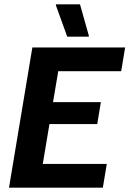

<svg xmlns="http://www.w3.org/2000/svg" viewBox="-20 -870 600 890"><path d="M21.7 0 130 -650H560L541.7 -540H250L225.8 -396.7H447.5L430.8 -295H209.2L178.3 -110H475L456.7 0ZM291.7 -700 239.2 -845V-850H350.8L391.7 -705V-700Z"/></svg>

Font: Familjen Grotesk GF
Style: Bold Italic
Weight: 700
Designer: Anders Wikstroem, Jonas Baeckman, Matilda Gysing, Kristian Moeller
Foundry: Familjen STHML AB
Version: Version 2.000; Beta; Release 4; Build 6